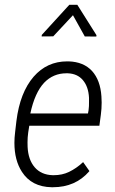

<svg xmlns="http://www.w3.org/2000/svg" viewBox="-20 -765 475 794"><path d="M322.8 -433.6Q300.3 -460.4 260.3 -461.9Q257.3 -461.9 254.4 -461.9Q200.2 -461.9 162.6 -422.9Q124 -381.8 105.5 -295.9H343.8L346.2 -308.6Q348.6 -326.2 348.1 -344.7Q348.1 -352.5 348.1 -360.8Q345.7 -406.7 322.8 -433.6ZM349.1 -56.6Q292 9.3 198.7 9.3Q196.3 9.3 193.4 9.3Q110.8 7.8 70.8 -54.2Q39.6 -102.1 39.6 -174.3Q39.6 -195.3 42.5 -218.3L47.9 -264.6Q62.5 -382.3 119.1 -447.8Q174.3 -511.2 257.8 -511.2Q260.7 -511.2 263.7 -511.2Q325.7 -509.3 360.8 -471.2Q395 -433.1 399.4 -366.7Q400.4 -353.5 400.4 -340.8Q400.4 -314.9 397 -290L391.1 -246.1V-245.1H389.6H101.1L96.7 -217.3Q93.8 -196.8 93.8 -176.3Q93.8 -167 94.2 -157.2Q96.7 -104.5 123.5 -73.2Q150.4 -42 197.8 -40.5Q200.2 -40.5 202.1 -40.5Q237.3 -40.5 265.6 -54.2Q295.9 -68.8 322.8 -93.8L323.7 -94.7L324.7 -93.3L349.1 -58.6L349.6 -57.6ZM378.9 -619.6 378.4 -613.8 330.6 -614.3 281.7 -702.1 200.2 -614.7 152.3 -614.3 152.8 -620.6 266.6 -745.1H299.8Z"/></svg>

Font: MAUL Condensed Light Italic
Style: Light Italic
Weight: 300
Italic angle: -12°
Designer: MAUL
Version: Version 1.0; 2020; ttfautohint (v1.8.3)